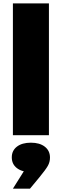

<svg xmlns="http://www.w3.org/2000/svg" viewBox="-20 -790 361 1122"><path d="M265.9 -770V0H55.4V-770ZM152.4 157.8 160.6 215.6Q109.4 215.6 79.1 192.6Q48.9 169.6 48.9 129.5Q48.9 90.1 78.9 66.9Q109 43.8 160.6 43.8Q211.9 43.8 242 67.3Q272.1 90.8 272.1 130.9Q272.1 157.1 259.3 179.6Q246.4 202.1 210.6 245.7L155.3 312.4H55.5Z"/></svg>

Font: Unbounded Variable
Style: Regular
Weight: 400
Designer: Luke Prowse, Jean-Baptiste Morizot, Fátima Lázaro, Florian Runge
Foundry: NaN
Version: Version 1.600;FEAKit 1.0